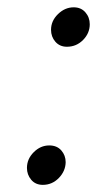

<svg xmlns="http://www.w3.org/2000/svg" viewBox="-20 -504 272 538"><path d="M167.5 -373Q147.5 -373 135.2 -387Q123 -401 123 -420.5Q123 -445.5 142.5 -464.5Q162 -483.5 186.5 -483.5Q207 -483.5 219.2 -469.5Q231.5 -455.5 231.5 -436Q231.5 -411 212.8 -392Q194 -373 167.5 -373ZM100 14Q79.5 14 67.5 -0.2Q55.5 -14.5 55.5 -33.5Q55.5 -58.5 74.5 -77.5Q93.5 -96.5 118 -96.5Q139.5 -96.5 151.8 -82.5Q164 -68.5 164 -49.5Q163.5 -24.5 144.8 -5.2Q126 14 100 14Z"/></svg>

Font: Overpass Light
Style: Italic
Weight: 300
Italic angle: -10°
Designer: Delve Withrington, Dave Bailey, Thomas Jockin
Foundry: Delve Fonts LLC
Version: Version 4.000; ttfautohint (v1.8.3)